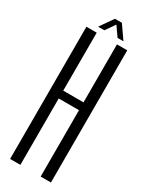

<svg xmlns="http://www.w3.org/2000/svg" viewBox="-202 -809 663 849"><g transform="rotate(30 129.5 -384.0)"><path d="M20 0H72.5V-339H176V0H228.5V-675H176V-379H72.5V-675H20ZM64.5 -701H96.5L130 -749.5L164 -701H194L147 -768.5H111.5Z"/></g></svg>

Font: Anybody ExtraCondensed Light
Style: Regular
Weight: 300
Width: 2
Version: Version 1.113;gftools[0.9.25]